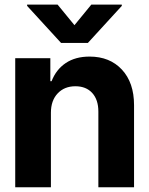

<svg xmlns="http://www.w3.org/2000/svg" viewBox="-20 -792 631 812"><path d="M195.3 -315.4V0H44.4V-545.9H192.9V-448.7H198.2Q217.3 -498 258.1 -525.4Q298.8 -552.7 358.9 -552.7Q444.3 -552.7 495.6 -497.6Q546.9 -442.4 546.9 -347.2V0H396V-320.3Q396 -370.1 370.1 -398.7Q344.2 -427.2 298.8 -427.2Q252.4 -427.2 223.9 -397Q195.3 -366.7 195.3 -315.4ZM94.7 -772.5H223.6L294.9 -685.5L366.2 -772.5H495.1V-767.1L351.6 -610.4H238.3L94.7 -767.1Z"/></svg>

Font: Inter Tight Stencil
Style: Bold
Weight: 700
Designer: Rasmus Andersson
Foundry: rsms
Version: Version 3.004;Glyphs 3.1.2 (3151)